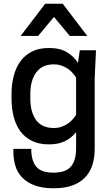

<svg xmlns="http://www.w3.org/2000/svg" viewBox="-20 -800 590 1032"><path d="M389 -90Q367 -61 331.5 -42.5Q296 -24 243 -24Q189 -24 151 -43Q113 -62 89 -95Q65 -128 53.5 -173Q42 -218 42 -271V-295Q42 -346 53.5 -391Q65 -436 89 -469.5Q113 -503 151 -522.5Q189 -542 243 -542Q303 -542 340.5 -519Q378 -496 399 -462L409 -530H496L489 -380V0Q489 48 476.5 87Q464 126 437 154Q410 182 368.5 197Q327 212 268 212Q208 212 166.5 196.5Q125 181 99.5 154.5Q74 128 63 92.5Q52 57 52 16V0H148Q148 63 174.5 95.5Q201 128 267 128Q333 128 361 95.5Q389 63 389 -3ZM389 -383Q382 -394 371.5 -406.5Q361 -419 346 -429.5Q331 -440 312 -447Q293 -454 269 -454Q206 -454 174.5 -410.5Q143 -367 143 -295V-271Q143 -196 174.5 -154Q206 -112 269 -112Q293 -112 312 -119Q331 -126 346 -136.5Q361 -147 371.5 -159.5Q382 -172 389 -183ZM91 -607 223 -780H317L449 -607H355L270 -709L185 -607Z"/></svg>

Font: Cooper Hewitt
Style: Regular
Weight: 707
Designer: Village Type and Design LLC
Foundry: Cooper Hewitt Smithsonian Design Museum
Version: 1.000